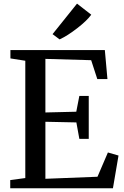

<svg xmlns="http://www.w3.org/2000/svg" viewBox="-20 -1012 668 1032"><path d="M35 -44 116 -55V-685.5L36 -698V-743H543.5L557.5 -587H503L470 -688.5L224 -695.5V-407.5L390 -411.5L406.5 -496.5H457V-265.5H406.5L390.5 -354L224 -357.5V-51L504 -62L560 -192.5L617 -176L587 0H35ZM300 -800.5 262.5 -828.5 394 -992.5 470.5 -933Q447.5 -901 395.2 -860.5Q343 -820 301 -800.5Z"/></svg>

Font: Merriweather 12pt
Style: Regular
Weight: 400
Designer: Eben Sorkin
Foundry: Eben Sorkin
Version: Version 2.100